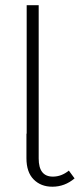

<svg xmlns="http://www.w3.org/2000/svg" viewBox="-20 -704 317 734"><path d="M243.2 -51.8 265.1 -22Q227.5 9.8 180.2 9.8Q136.2 9.8 108.6 -18.1Q81.1 -45.9 81.1 -99.1V-192.9H82V-684.1H127.9V-98.1Q127.9 -28.8 182.1 -28.8Q214.8 -28.8 243.2 -51.8Z"/></svg>

Font: Fira Sans Compressed ExtraLight
Style: Regular
Weight: 250
Width: 1
Designer: Carrois Corporate & Edenspiekermann AG
Foundry: Carrois Corporate GbR & Edenspiekermann AG
Version: Version 4.203;PS 004.203;hotconv 1.0.88;makeotf.lib2.5.64775